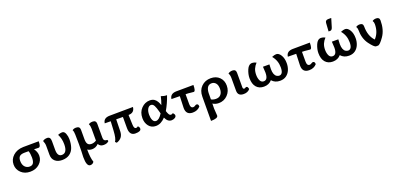

<svg xmlns="http://www.w3.org/2000/svg" viewBox="15 -1814 6590 3188"><g transform="rotate(-20 3310.0 -219.5)"><path d="M259.8 6.8Q161.6 6.8 98.9 -52.5Q36.1 -111.8 36.1 -198.2Q36.1 -290 105.5 -353Q174.8 -416 285.2 -418.9L561 -420.9Q561 -319.8 521.5 -319.8Q496.6 -319.8 482.9 -320.8Q469.2 -321.8 441.9 -321.8Q487.8 -262.2 487.8 -192.9Q487.8 -110.4 423.1 -51.8Q358.4 6.8 259.8 6.8ZM277.8 -77.1Q323.7 -77.1 343.8 -108.9Q363.8 -140.6 363.8 -205.1Q363.8 -276.9 346.2 -323.2H275.9Q213.9 -323.2 187 -298.6Q160.2 -273.9 160.2 -219.2Q160.2 -150.9 193.8 -114Q227.5 -77.1 277.8 -77.1Z M821.8 5.9Q744.6 5.9 698.2 -35.2Q651.9 -76.2 651.9 -147.9V-307.1Q651.9 -351.1 630.9 -399.4Q660.2 -424.8 709.5 -424.8Q768.6 -424.8 768.6 -349.1V-192.9Q768.6 -75.7 846.2 -75.7Q942.4 -75.7 942.4 -230Q942.4 -333 899.4 -410.2Q939.9 -427.7 974.1 -427.7Q1014.2 -427.7 1033 -379.2Q1051.8 -330.6 1051.8 -279.8Q1051.8 -196.3 1029.1 -131.8Q1006.3 -67.4 953.9 -30.8Q901.4 5.9 821.8 5.9Z M1232.4 245.6Q1166 245.6 1166 80.6Q1166 69.3 1170.2 -23.7Q1174.3 -116.7 1169.4 -315.9Q1169.4 -372.1 1152.8 -400.9Q1178.7 -421.9 1219.2 -421.9Q1286.1 -421.9 1286.1 -360.4V-191.9Q1286.1 -132.8 1306.9 -106.2Q1327.6 -79.6 1372.1 -79.6Q1413.6 -79.6 1457.5 -106V-315.9Q1457.5 -370.1 1439.9 -400.9Q1465.8 -421.9 1512.2 -421.9Q1574.2 -421.9 1574.2 -360.4V-110.4Q1574.2 -51.8 1640.1 -51.8L1648.9 -28.8Q1618.2 6.3 1554.2 6.3Q1492.2 6.3 1465.3 -43.9Q1417 6.8 1350.6 6.8Q1302.2 6.8 1270 -17.1Q1270 129.9 1297.9 208.5Q1276.4 245.6 1232.4 245.6Z M2116.2 6.8Q2012.7 6.8 2012.7 -124.5V-321.8L1894.5 -323.2L1889.6 -112.8Q1886.7 9.8 1771 45.4L1747.1 22.9Q1781.7 -19.5 1789.1 -162.1L1797.9 -324.2L1692.9 -325.2Q1703.1 -416 1813 -417L2226.1 -420.9Q2215.8 -320.8 2111.8 -320.8L2118.2 -146Q2120.6 -75.2 2155.8 -75.2Q2173.8 -75.2 2193.8 -91.8Q2217.3 -67.9 2217.3 -43.9Q2217.3 6.8 2116.2 6.8Z M2754.9 6.8Q2686.5 6.8 2648.4 -79.1Q2570.3 6.8 2478.5 6.8Q2400.9 6.8 2355.2 -50.3Q2309.6 -107.4 2309.6 -191.9Q2309.6 -296.9 2373.8 -362.5Q2438 -428.2 2523.4 -428.2Q2570.3 -428.2 2599.9 -409.2Q2629.4 -390.1 2648.2 -358.6Q2667 -327.1 2679.7 -288.1Q2707.5 -363.8 2721.7 -431.2Q2772.9 -411.1 2824.7 -411.1Q2781.2 -282.2 2715.8 -169.9Q2728 -129.9 2741.9 -106.9Q2755.9 -84 2777.8 -84Q2793.9 -84 2813.5 -98.1Q2839.8 -70.8 2839.8 -48.8Q2839.8 -24.9 2813.5 -9Q2787.1 6.8 2754.9 6.8ZM2508.8 -70.8Q2563.5 -70.8 2620.6 -163.1L2608.9 -207Q2592.8 -269 2572.3 -309.6Q2551.8 -350.1 2515.6 -350.1Q2481 -350.1 2457.3 -311Q2433.6 -272 2433.6 -206.1Q2433.6 -151.9 2451.9 -111.3Q2470.2 -70.8 2508.8 -70.8Z M3129.4 6.8Q3011.2 6.8 3011.2 -116.7Q3011.2 -175.8 3018.6 -323.2L2871.6 -325.2Q2881.8 -416 2990.2 -418.5L3294.4 -420.9Q3294.4 -310.1 3260.3 -310.1Q3240.7 -310.1 3204.3 -315.4Q3168 -320.8 3119.6 -320.8V-146Q3119.6 -75.2 3167.5 -75.2Q3185.1 -75.2 3201.4 -87.2Q3217.8 -99.1 3231.4 -99.1Q3264.6 -99.1 3264.6 -50.8Q3214.8 6.8 3129.4 6.8Z M3365.2 240.2Q3367.2 32.2 3367.2 -187Q3367.2 -296.9 3433.8 -362.5Q3500.5 -428.2 3600.1 -428.2Q3695.3 -428.2 3753.4 -370.6Q3811.5 -313 3811.5 -222.2Q3811.5 -125 3747.3 -59.1Q3683.1 6.8 3590.3 6.8Q3526.4 6.8 3484.4 -23.9L3482.9 64Q3482.9 89.4 3487.1 130.4Q3491.2 171.4 3491.2 189.9Q3491.2 240.2 3365.2 240.2ZM3569.3 -75.2Q3627 -75.2 3657.2 -112.1Q3687.5 -148.9 3687.5 -211.9Q3687.5 -276.4 3658.9 -310.3Q3630.4 -344.2 3586.4 -344.2Q3493.2 -344.2 3486.3 -210L3485.4 -96.2Q3501.5 -85.9 3524.4 -80.6Q3547.4 -75.2 3569.3 -75.2Z M4044.4 -106Q4044.4 -74.7 4069.8 -74.7Q4078.1 -74.7 4087.9 -81.8Q4097.7 -88.9 4110.4 -88.9Q4132.3 -88.9 4141.6 -41Q4102.5 6.8 4029.8 6.8Q3927.7 6.8 3926.8 -86.9V-314Q3926.8 -338.9 3921.9 -360.8Q3917 -382.8 3906.2 -398.9Q3937 -424.8 3983.4 -424.8Q4044.4 -424.8 4044.4 -363.3Z M4673.8 6.8Q4582.5 6.8 4529.8 -55.2Q4477.5 6.8 4387.7 6.8Q4303.7 6.8 4255.6 -48.6Q4207.5 -104 4207.5 -207Q4207.5 -276.9 4240 -354Q4272.5 -431.2 4335 -431.2Q4365.7 -431.2 4406.7 -411.1Q4368.7 -371.1 4349.6 -325.9Q4330.6 -280.8 4330.6 -221.2Q4330.6 -161.1 4351.1 -119.6Q4371.6 -78.1 4414.6 -78.1Q4488.8 -78.1 4488.8 -205.1Q4488.8 -223.6 4482.9 -310.1H4596.7L4593.3 -228Q4593.3 -173.3 4606.9 -139.6Q4620.6 -106 4643.6 -92Q4666.5 -78.1 4687.5 -78.1Q4757.8 -78.1 4757.8 -200.2Q4757.8 -321.8 4681.6 -411.1Q4728 -431.2 4759.8 -431.2Q4804.2 -431.2 4839.4 -374.8Q4874.5 -318.4 4874.5 -230Q4874.5 -168 4852.1 -113.5Q4829.6 -59.1 4784.7 -26.1Q4739.7 6.8 4673.8 6.8Z M5186 6.8Q5067.9 6.8 5067.9 -116.7Q5067.9 -175.8 5075.2 -323.2L4928.2 -325.2Q4938.5 -416 5046.9 -418.5L5351.1 -420.9Q5351.1 -310.1 5316.9 -310.1Q5297.4 -310.1 5261 -315.4Q5224.6 -320.8 5176.3 -320.8V-146Q5176.3 -75.2 5224.1 -75.2Q5241.7 -75.2 5258.1 -87.2Q5274.4 -99.1 5288.1 -99.1Q5321.3 -99.1 5321.3 -50.8Q5271.5 6.8 5186 6.8Z M5891.1 6.8Q5799.8 6.8 5747.1 -55.2Q5694.8 6.8 5605 6.8Q5521 6.8 5472.9 -48.6Q5424.8 -104 5424.8 -207Q5424.8 -276.9 5457.3 -354Q5489.7 -431.2 5552.2 -431.2Q5583 -431.2 5624 -411.1Q5585.9 -371.1 5566.9 -325.9Q5547.9 -280.8 5547.9 -221.2Q5547.9 -161.1 5568.4 -119.6Q5588.9 -78.1 5631.8 -78.1Q5706.1 -78.1 5706.1 -205.1Q5706.1 -223.6 5700.2 -310.1H5814L5810.5 -228Q5810.5 -173.3 5824.2 -139.6Q5837.9 -106 5860.8 -92Q5883.8 -78.1 5904.8 -78.1Q5975.1 -78.1 5975.1 -200.2Q5975.1 -321.8 5898.9 -411.1Q5945.3 -431.2 5977.1 -431.2Q6021.5 -431.2 6056.6 -374.8Q6091.8 -318.4 6091.8 -230Q6091.8 -168 6069.3 -113.5Q6046.9 -59.1 6002 -26.1Q5957 6.8 5891.1 6.8ZM5736.8 -487.8H5707L5716.8 -634.8Q5719.7 -683.6 5772.5 -683.6H5825.2L5781.2 -536.6Q5766.6 -487.8 5736.8 -487.8Z M6471.2 -340.3Q6471.2 -375 6454.1 -400.9Q6481 -421.9 6522 -421.9Q6580.6 -421.9 6580.6 -365.2Q6580.6 -200.2 6506.3 -93.3Q6432.1 13.7 6398.4 13.7H6365.2Q6332 13.7 6256.6 -88.4Q6181.2 -190.4 6181.2 -345.2Q6181.2 -375 6164.1 -400.9Q6190.9 -421.9 6231.9 -421.9Q6290.5 -421.9 6290.5 -365.2Q6290.5 -193.8 6382.3 -99.6Q6471.2 -193.8 6471.2 -340.3Z"/></g></svg>

Font: Bainsley
Style: Bold
Weight: 700
Designer: Paul James MIller
Foundry: High-Logic / Made with FontCreator
Version: Version 1.411;March 28, 2021;FontCreator 13.0.0.2683 64-bit